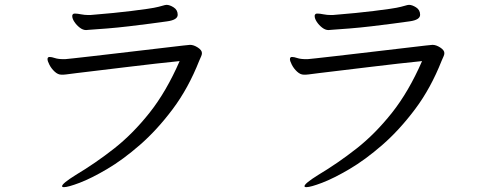

<svg xmlns="http://www.w3.org/2000/svg" viewBox="-20 -729 2040 792"><path d="M352 -667Q360 -668 386 -670Q412 -672 447.5 -675.5Q483 -679 520 -683.5Q557 -688 588 -692.5Q619 -697 634 -701Q656 -707 660 -708Q664 -709 667 -709Q680 -709 696.5 -698.5Q713 -688 713 -668Q713 -647 670 -641Q642 -637 600 -631.5Q558 -626 511.5 -620.5Q465 -615 421.5 -611.5Q378 -608 347 -606Q344 -606 341 -605.5Q338 -605 335 -605Q322 -605 309 -615Q296 -625 287 -638.5Q278 -652 278 -663Q278 -669 283 -672Q285 -673 290 -673Q299 -673 314 -670Q329 -667 345 -667ZM249 -485Q253 -485 283 -488.5Q313 -492 358.5 -497Q404 -502 457.5 -508.5Q511 -515 564 -521Q617 -527 662 -532.5Q707 -538 734.5 -541Q762 -544 764 -544Q779 -544 796 -533Q813 -522 813 -510Q813 -503 809.5 -496Q806 -489 802 -479Q757 -365 692.5 -279Q628 -193 557.5 -131.5Q487 -70 421.5 -31.5Q356 7 308.5 25Q261 43 244 43Q236 43 236 39Q236 28 292 -7Q374 -56 451 -116.5Q528 -177 597 -264Q666 -351 721 -477Q680 -473 622.5 -466.5Q565 -460 503.5 -452.5Q442 -445 387.5 -438.5Q333 -432 296 -427.5Q259 -423 253 -422Q247 -421 242 -421Q237 -421 233 -421Q219 -421 205.5 -433.5Q192 -446 184 -461.5Q176 -477 176 -485Q176 -493 183 -494H185Q193 -494 206.5 -489.5Q220 -485 242 -485Z M1352 -667Q1360 -668 1386 -670Q1412 -672 1447.5 -675.5Q1483 -679 1520 -683.5Q1557 -688 1588 -692.5Q1619 -697 1634 -701Q1656 -707 1660 -708Q1664 -709 1667 -709Q1680 -709 1696.5 -698.5Q1713 -688 1713 -668Q1713 -647 1670 -641Q1642 -637 1600 -631.5Q1558 -626 1511.5 -620.5Q1465 -615 1421.5 -611.5Q1378 -608 1347 -606Q1344 -606 1341 -605.5Q1338 -605 1335 -605Q1322 -605 1309 -615Q1296 -625 1287 -638.5Q1278 -652 1278 -663Q1278 -669 1283 -672Q1285 -673 1290 -673Q1299 -673 1314 -670Q1329 -667 1345 -667ZM1249 -485Q1253 -485 1283 -488.5Q1313 -492 1358.5 -497Q1404 -502 1457.5 -508.5Q1511 -515 1564 -521Q1617 -527 1662 -532.5Q1707 -538 1734.5 -541Q1762 -544 1764 -544Q1779 -544 1796 -533Q1813 -522 1813 -510Q1813 -503 1809.5 -496Q1806 -489 1802 -479Q1757 -365 1692.5 -279Q1628 -193 1557.5 -131.5Q1487 -70 1421.5 -31.5Q1356 7 1308.5 25Q1261 43 1244 43Q1236 43 1236 39Q1236 28 1292 -7Q1374 -56 1451 -116.5Q1528 -177 1597 -264Q1666 -351 1721 -477Q1680 -473 1622.5 -466.5Q1565 -460 1503.5 -452.5Q1442 -445 1387.5 -438.5Q1333 -432 1296 -427.5Q1259 -423 1253 -422Q1247 -421 1242 -421Q1237 -421 1233 -421Q1219 -421 1205.5 -433.5Q1192 -446 1184 -461.5Q1176 -477 1176 -485Q1176 -493 1183 -494H1185Q1193 -494 1206.5 -489.5Q1220 -485 1242 -485Z"/></svg>

Font: Moon Stars Kai T
Style: Regular
Weight: 400
Designer: GuiWonder
Version: Version 1.101